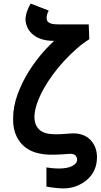

<svg xmlns="http://www.w3.org/2000/svg" viewBox="-20 -855 561 1071"><path d="M334 196Q318 196 293 193.5Q268 191 239 186V79Q251 81 270.5 83Q290 85 309 85Q332 85 351 81.5Q370 78 383 71Q396 64 403 55.5Q410 47 410 37Q410 35 410 34Q410 33 410 32Q410 23 401.5 13Q393 3 372 3Q365 3 353.5 4Q342 5 327 6Q312 7 296 7.5Q280 8 264 8Q228 8 190 -1Q152 -10 122 -32.5Q92 -55 72.5 -94Q53 -133 53 -192Q53 -260 78 -328.5Q103 -397 142.5 -459.5Q182 -522 232 -577Q257 -604 282 -627Q209 -627 168 -659Q124 -692 122 -750Q124 -772 130.5 -791Q137 -810 151 -835L252 -796Q246 -787 243 -774.5Q240 -762 240 -753Q240 -742 246 -735Q252 -728 262 -724.5Q272 -721 283.5 -720Q295 -719 305 -719H475L478 -636Q445 -616 409.5 -585Q374 -554 340 -517.5Q306 -481 276 -440.5Q246 -400 223 -358.5Q200 -317 186.5 -278Q173 -239 172 -205Q172 -171 184 -151Q196 -131 214.5 -121Q233 -111 254 -108.5Q275 -106 292 -106Q319 -106 347 -108.5Q375 -111 391 -111Q419 -111 443.5 -101.5Q468 -92 485 -74Q502 -56 511.5 -32Q521 -8 521 22Q521 60 507 92Q493 124 466.5 147Q440 170 406 183Q372 196 334 196Z"/></svg>

Font: Rising Sun
Style: Bold
Weight: 700
Designer: Matt McInerney, Pablo Impallari, Rodrigo Fuenzalida (Raleway font), Stephen Hutchings (Greek), Cristiano Sobral (main ch
Foundry: The Rising Sun Project Authors
Version: Version 4.327; ttfautohint (v1.8.4.7-5d5b-dirty)